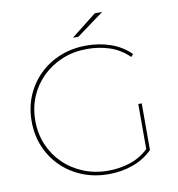

<svg xmlns="http://www.w3.org/2000/svg" viewBox="-93 -951 960 1038"><g transform="rotate(-10 387.0 -432.0)"><path d="M421 3Q343 3 277 -23.5Q211 -50 162 -98Q113 -146 86 -210Q59 -274 59 -350Q59 -426 86 -490Q113 -554 162 -602Q211 -650 277 -676.5Q343 -703 421 -703Q492 -703 554.5 -681Q617 -659 662 -614L650 -600Q602 -646 544.5 -665Q487 -684 421 -684Q348 -684 285.5 -658.5Q223 -633 176.5 -587.5Q130 -542 104.5 -481.5Q79 -421 79 -350Q79 -279 104.5 -218.5Q130 -158 176.5 -112.5Q223 -67 285.5 -41.5Q348 -16 421 -16Q487 -16 545.5 -36Q604 -56 650 -102L662 -87Q617 -42 554.5 -19.5Q492 3 421 3ZM662 -87 643 -89V-343H662ZM357 -757 497 -867H537L387 -757Z"/></g></svg>

Font: Montserrat Thin Thin
Style: Regular
Weight: 250
Version: Version 9.000